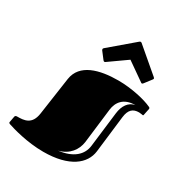

<svg xmlns="http://www.w3.org/2000/svg" viewBox="-182 -886 973 1032"><g transform="rotate(30 305.0 -370.0)"><path d="M393 -517C277 -517 168 -488 153 -388L119 -153C108 -80 61 -77 18 -77C9 -77 6 -73 5 -68L0 -41C-1 -37 -2 -33 -2 -31C-2 -25 1 -24 6 -22C36 -12 132 17 234 17C396 17 473 -49 483 -129L510 -357C516 -406 538 -424 575 -424C585 -424 596 -421 599 -421C601 -421 603 -421 604 -429L610 -458C611 -461 612 -465 612 -467C612 -474 607 -476 604 -477C564 -496 477 -517 393 -517ZM300 -28C364 -44 397 -91 404 -141L430 -357C436 -406 466 -448 538 -448C498 -441 475 -406 469 -357L443 -141C436 -82 390 -39 300 -28ZM503 -569C505 -567 507 -566 509 -566C512 -566 514 -567 517 -571L550 -614C552 -616 553 -619 553 -621C553 -623 551 -625 548 -628L400 -754C398 -755 397 -757 393 -757C390 -757 388 -755 386 -754L238 -628C235 -625 234 -623 234 -621C234 -619 235 -616 236 -614L269 -571C272 -567 275 -566 277 -566C279 -566 281 -567 284 -569L393 -646Z"/></g></svg>

Font: Fascinate Inline
Style: Regular
Weight: 900
Designer: Astigmatic (AOETI)
Foundry: Astigmatic (AOETI)
Version: Version 1.000